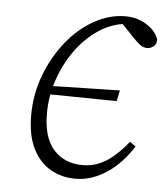

<svg xmlns="http://www.w3.org/2000/svg" viewBox="-43 -529 503 581"><g transform="rotate(5 208.5 -238.5)"><path d="M88 -235 92 -260 318 -265 311 -232ZM206 13Q165 13 131 -6.5Q97 -26 77 -66Q57 -106 57 -167Q57 -231 79 -289Q101 -347 137.5 -392.5Q174 -438 220.5 -464Q267 -490 315 -490Q343 -490 364 -480.5Q385 -471 399 -457Q413 -443 417 -427Q417 -414 408 -407Q399 -400 389 -400Q377 -400 367 -407.5Q357 -415 344 -429L301 -474H333V-467H318Q275 -463 236 -437Q197 -411 167.5 -370Q138 -329 121 -279Q104 -229 104 -177Q104 -103 137 -66.5Q170 -30 225 -30Q254 -30 278 -41Q302 -52 323 -71Q344 -90 362 -113L380 -100Q364 -75 345 -54.5Q326 -34 304 -19Q282 -4 257.5 4.5Q233 13 206 13Z"/></g></svg>

Font: Source Serif 4 18pt Light
Style: Italic
Weight: 300
Italic angle: -12°
Designer: Frank Grießhammer
Foundry: Adobe Systems Incorporated
Version: Version 4.004;hotconv 1.0.116;makeotfexe 2.5.65601